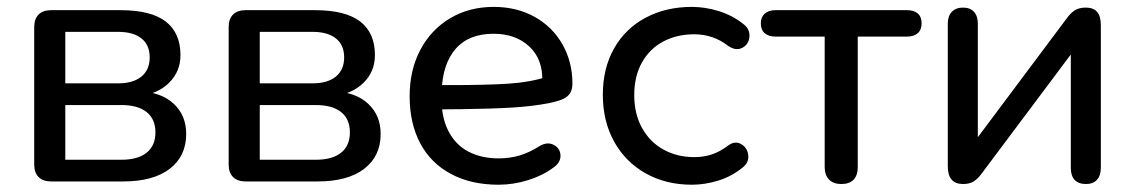

<svg xmlns="http://www.w3.org/2000/svg" viewBox="-20 -516 3228 546"><path d="M77.3 -48.2V-439Q77.3 -462.2 89.8 -474.7Q102.3 -487.1 125.5 -487.1H322.3Q409.4 -487.1 451.3 -454.8Q493.2 -422.5 493.2 -359.1Q493.2 -312.8 461.1 -280.9Q429.1 -249 376.7 -243.1V-256.4Q438.8 -253.9 474.1 -220.8Q509.5 -187.8 509.5 -135.1Q509.5 -71.9 462.6 -35.9Q415.8 0 330.3 0H125.5Q102.3 0 89.8 -12.5Q77.3 -24.9 77.3 -48.2ZM422 -139.5Q422 -177.4 396.9 -197.4Q371.9 -217.3 324.9 -217.3H165.7V-61.7H324.9Q371.9 -61.7 396.9 -81.7Q422 -101.7 422 -139.5ZM405.7 -352.9Q405.7 -388.1 382.2 -406.8Q358.6 -425.4 316.3 -425.4H165.7V-279H316.3Q358.6 -279 382.2 -298.3Q405.7 -317.6 405.7 -352.9Z M630.3 -48.2V-439Q630.3 -462.2 642.8 -474.7Q655.3 -487.1 678.5 -487.1H875.3Q962.4 -487.1 1004.3 -454.8Q1046.2 -422.5 1046.2 -359.1Q1046.2 -312.8 1014.1 -280.9Q982.1 -249 929.7 -243.1V-256.4Q991.8 -253.9 1027.1 -220.8Q1062.5 -187.8 1062.5 -135.1Q1062.5 -71.9 1015.6 -35.9Q968.8 0 883.3 0H678.5Q655.3 0 642.8 -12.5Q630.3 -24.9 630.3 -48.2ZM975 -139.5Q975 -177.4 949.9 -197.4Q924.9 -217.3 877.9 -217.3H718.7V-61.7H877.9Q924.9 -61.7 949.9 -81.7Q975 -101.7 975 -139.5ZM958.7 -352.9Q958.7 -388.1 935.2 -406.8Q911.6 -425.4 869.3 -425.4H718.7V-279H869.3Q911.6 -279 935.2 -298.3Q958.7 -317.6 958.7 -352.9Z M1144.9 -242.5Q1144.9 -316.9 1175.5 -374.5Q1206.1 -432.1 1260.4 -464.3Q1314.7 -496.4 1383.8 -496.4Q1449.3 -496.4 1500.3 -468.1Q1551.3 -439.7 1579.6 -389.7Q1607.8 -339.7 1607.8 -278.8Q1607.8 -261.4 1601.1 -251Q1594.4 -240.7 1582.6 -235.1Q1570.7 -229.5 1551.6 -225L1541.3 -222.7Q1492.7 -213.5 1436.8 -210.1Q1380.8 -206.7 1290.6 -205.5Q1254.7 -205.5 1217.9 -204.5L1219.5 -274H1262.3Q1362.8 -274 1425.1 -278Q1487.4 -282 1538.4 -298.3L1522.1 -285Q1524 -347.7 1485.1 -383.9Q1446.2 -420 1383.4 -420Q1312.9 -420 1275.6 -376.9Q1238.3 -333.7 1236.1 -256.6L1235.7 -244.1Q1234.2 -184.6 1254.5 -144.6Q1274.7 -104.5 1311.6 -85.1Q1348.6 -65.6 1398.2 -65.6Q1429.8 -65.6 1457.8 -73.9Q1485.7 -82.2 1515.6 -101.3Q1537 -113.4 1555.1 -103.8Q1573.2 -94.2 1573.9 -73.9Q1574.7 -53.6 1552.6 -38.6Q1521.9 -16 1480.6 -3.4Q1439.3 9.3 1397.7 9.3Q1319.4 9.3 1262.3 -21.4Q1205.1 -52 1175 -108.6Q1144.9 -165.3 1144.9 -242.5Z M1694.3 -246.6Q1694.3 -321.8 1726.3 -378.4Q1758.4 -435 1816.1 -465.7Q1873.9 -496.4 1947.5 -496.4Q1985.4 -496.4 2024.1 -484.4Q2062.8 -472.4 2093 -448.4Q2112.9 -434.1 2111.2 -411.9Q2109.4 -389.6 2090.8 -380Q2072.2 -370.4 2049.9 -386.1Q2008 -418.5 1954.1 -418.5Q1905.2 -418.5 1866.4 -398.1Q1827.6 -377.6 1805.6 -338.4Q1783.6 -299.2 1783.6 -245.6Q1783.6 -192 1805.9 -152Q1828.2 -111.9 1866.9 -90.6Q1905.6 -69.2 1954.1 -69.2Q1980.4 -69.2 2003.5 -76.6Q2026.6 -84 2051.8 -102.9Q2070.3 -116.1 2087.7 -106.2Q2105.1 -96.3 2107.7 -75.3Q2110.4 -54.2 2092.4 -40Q2061.5 -14.7 2023.5 -2.7Q1985.4 9.3 1947.5 9.3Q1873.9 9.3 1816.5 -22.8Q1759 -54.9 1726.6 -113Q1694.3 -171.1 1694.3 -246.6Z M2325.2 -41.1V-411.9H2185.7Q2165.7 -411.9 2154.6 -421.6Q2143.6 -431.3 2143.6 -449.7Q2143.6 -467.1 2154.6 -477.1Q2165.7 -487.1 2185.7 -487.1H2558.8Q2579.2 -487.1 2590 -477.6Q2600.8 -468.1 2600.8 -449.7Q2600.8 -431.3 2589.8 -421.6Q2578.8 -411.9 2558.8 -411.9H2419.2V-41.1Q2419.2 -17.5 2407.5 -5.1Q2395.7 7.3 2372.5 7.3Q2350 7.3 2337.6 -5.3Q2325.2 -17.9 2325.2 -41.1Z M2675.3 -43.3V-448.6Q2675.3 -470.5 2686.8 -482.4Q2698.3 -494.4 2718.5 -494.4Q2738.8 -494.4 2749.8 -482.4Q2760.7 -470.5 2760.7 -448.6V-92.1H2735.5L3013.8 -464.1Q3023.8 -478.4 3036.1 -486.4Q3048.4 -494.4 3067.7 -494.4Q3089.2 -494.4 3099.8 -482.3Q3110.5 -470.2 3110.5 -444.4V-38.6Q3110.5 -16.7 3099.5 -4.7Q3088.6 7.3 3068.3 7.3Q3047 7.3 3036 -4.5Q3025.1 -16.3 3025.1 -38.6V-395.6H3051L2772 -23Q2761.3 -8.1 2749.4 -0.4Q2737.4 7.3 2718.8 7.3Q2697.3 7.3 2686.3 -5.1Q2675.3 -17.5 2675.3 -43.3Z"/></svg>

Font: SN Pro Thin
Style: Regular
Weight: 200
Designer: Tobias Whetton
Foundry: Supernotes
Version: Version 1.003;Glyphs 3.3 (3324)